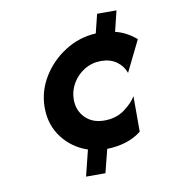

<svg xmlns="http://www.w3.org/2000/svg" viewBox="-72 -668 664 732"><g transform="rotate(-10 260.5 -302.0)"><path d="M202.8 0 227.8 -100.7Q168.8 -120.1 130.9 -169.4Q93.1 -218.8 93.1 -286.1Q93.1 -348.6 126 -403.1Q159 -457.6 213.9 -492.7Q268.8 -527.8 334 -531.2L352.1 -604.2H427.1L407.6 -524.3Q431.2 -518.8 451.4 -507.6Q471.5 -496.5 488.2 -481.9L429.2 -361.8Q419.4 -389.6 395.1 -406.9Q370.8 -424.3 335.4 -424.3Q300 -424.3 270.8 -406.6Q241.7 -388.9 224.7 -359.7Q207.6 -330.6 207.6 -297.2Q207.6 -254.9 235.4 -226.7Q263.2 -198.6 309 -198.6Q355.6 -198.6 388.2 -222.9Q420.8 -247.2 434 -270.8V-133.3Q408.3 -112.5 373.6 -101.7Q338.9 -91 300.7 -90.3L277.8 0Z"/></g></svg>

Font: Afacad
Style: Bold Italic
Weight: 700
Italic angle: -14°
Designer: Kristian Moeller
Foundry: Dicotype
Version: Version 1.000; ttfautohint (v1.8.4.7-5d5b)